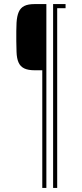

<svg xmlns="http://www.w3.org/2000/svg" viewBox="-20 -820 401 940"><path d="M187 100V-476H149Q117.5 -476 98.5 -485.2Q79.5 -494.5 70.8 -514.2Q62 -534 61 -566Q60 -592 59.8 -618Q59.5 -644 59.8 -667.5Q60 -691 61 -709Q63 -741.5 71.8 -761.5Q80.5 -781.5 99 -790.8Q117.5 -800 149 -800H207V100ZM240 100V-800H260V100ZM246 -780V-800H301V-780Z"/></svg>

Font: Big Shoulders Stencil Thin
Style: Regular
Weight: 100
Designer: Patric King
Foundry: XO Type Co
Version: Version 2.001